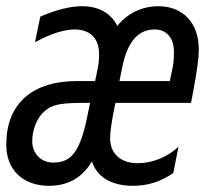

<svg xmlns="http://www.w3.org/2000/svg" viewBox="-43 -580 665 614"><path d="M113.8 14.2Q82.5 14.2 57.1 4.9Q31.7 -4.4 13.9 -21.5Q-3.9 -38.6 -13.4 -62.7Q-22.9 -86.9 -22.9 -117.2Q-22.9 -166 -8.1 -203.9Q6.8 -241.7 35.9 -267.8Q64.9 -293.9 107.2 -307.4Q149.4 -320.8 204.1 -320.8H261.2L270 -363.8Q272 -373.5 272.9 -384Q273.9 -394.5 273.9 -407.2Q273.9 -444.3 253.4 -465.1Q232.9 -485.8 194.8 -485.8Q170.9 -485.8 138.4 -475.6Q106 -465.3 68.8 -444.8L85.9 -526.9Q163.6 -560.1 219.2 -560.1Q259.3 -560.1 288.1 -543.9Q316.9 -527.8 332 -497.1Q356.9 -527.8 390.6 -543.9Q424.3 -560.1 463.9 -560.1Q493.2 -560.1 517.1 -550.3Q541 -540.5 557.9 -522.5Q574.7 -504.4 583.7 -478.8Q592.8 -453.1 592.8 -420.9Q592.8 -383.8 576.2 -294.9L567.9 -251H326.2Q316.4 -205.6 313 -179.7Q311 -166 310.1 -156Q309.1 -146 309.1 -139.2Q309.1 -101.1 332.8 -79.6Q356.4 -58.1 397.9 -58.1Q432.1 -58.1 466.8 -72Q501.5 -85.9 527.8 -110.8L511.2 -26.9Q481.9 -6.3 450 3.9Q418 14.2 382.8 14.2Q331.1 14.2 297.1 -5.9Q263.2 -25.9 251 -64Q205.1 14.2 113.8 14.2ZM500 -320.8 507.8 -356.9Q510.7 -370.1 512 -383.8Q513.2 -397.5 513.2 -413.1Q513.2 -447.3 496.8 -466.6Q480.5 -485.8 451.2 -485.8Q370.6 -485.8 347.2 -360.8L338.9 -320.8ZM127 -60.1Q148.9 -60.1 165.8 -67.4Q182.6 -74.7 195.6 -92.8Q208.5 -110.8 218.8 -140.6Q229 -170.4 237.8 -215.8L245.1 -251H221.2Q190.4 -251 169.7 -249.3Q148.9 -247.6 134.5 -243.4Q120.1 -239.3 110.4 -232.7Q100.6 -226.1 91.8 -216.8Q77.1 -200.7 68.6 -176.8Q60.1 -152.8 60.1 -127.9Q60.1 -113.3 65.2 -100.8Q70.3 -88.4 79.1 -79.3Q87.9 -70.3 100.1 -65.2Q112.3 -60.1 127 -60.1Z"/></svg>

Font: Hack
Style: Italic
Weight: 400
Italic angle: -11°
Monospace: yes
Designer: Christopher Simpkins
Foundry: Christopher Simpkins
Version: Version 2.019; ttfautohint (v1.4.1) -l 4 -r 80 -G 350 -x 0 -